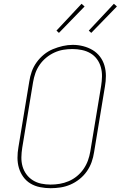

<svg xmlns="http://www.w3.org/2000/svg" viewBox="-20 -982 640 1010"><path d="M246 8Q218 8 190.5 2.5Q163 -3 140.5 -16.5Q118 -30 102.5 -51.5Q87 -73 79.5 -98.5Q72 -124 72 -152Q72 -180 77 -208L134 -553Q138 -580 147 -605.5Q156 -631 172.5 -654Q189 -677 211 -695Q233 -713 258.5 -723.5Q284 -734 310.5 -740Q337 -746 363 -746Q391 -746 418 -739Q445 -732 467.5 -718.5Q490 -705 506 -684Q522 -663 529.5 -637Q537 -611 537 -583Q537 -555 532 -527L475 -182Q471 -155 462 -129.5Q453 -104 437 -81Q421 -58 398.5 -40Q376 -22 350.5 -11Q325 0 298.5 4Q272 8 246 8Q246 8 246 8Q246 8 246 8ZM246 -11Q270 -11 294 -15Q318 -19 341.5 -29Q365 -39 385 -55.5Q405 -72 419.5 -93Q434 -114 442.5 -137.5Q451 -161 455 -185L512 -530Q516 -555 516.5 -580Q517 -605 510.5 -628.5Q504 -652 490 -671Q476 -690 455.5 -702Q435 -714 410.5 -719Q386 -724 361 -724Q336 -724 312.5 -720Q289 -716 266 -705.5Q243 -695 223 -678.5Q203 -662 188.5 -641Q174 -620 166 -597Q158 -574 154 -550L97 -205Q93 -180 92.5 -155Q92 -130 98.5 -107Q105 -84 119 -65Q133 -46 153 -33.5Q173 -21 197 -16Q221 -11 246 -11ZM460 -809 447 -821 579 -962 595 -948ZM290 -809 277 -821 409 -962 425 -948Z"/></svg>

Font: Iosevka Curly Slab ThExObl
Style: Regular
Weight: 100
Width: 7
Italic angle: -9°
Monospace: yes
Designer: Belleve Invis
Foundry: Belleve Invis
Version: Version 11.1.0; ttfautohint (v1.8.3)